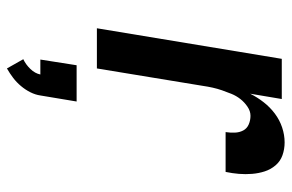

<svg xmlns="http://www.w3.org/2000/svg" viewBox="-160 -408 821 540"><g transform="rotate(90 250.0 -137.5)"><path d="M59 0 145 -520H258L243 -431Q253 -451 267 -469Q281 -487 299 -500.5Q317 -514 338 -521Q359 -528 380 -528Q399 -528 416 -522Q433 -516 444.5 -502.5Q456 -489 461.5 -472Q467 -455 468.5 -436.5Q470 -418 468.5 -399.5Q467 -381 463 -362H351Q353 -375 352.5 -388Q352 -401 346.5 -411.5Q341 -422 329.5 -427Q318 -432 305 -432Q292 -432 279.5 -423.5Q267 -415 258 -403.5Q249 -392 243.5 -378.5Q238 -365 233.5 -352Q229 -339 226 -325.5Q223 -312 221 -298L172 0ZM172 253 146 207Q161 200 173.5 187Q186 174 189 159H147L163 57H265L248 159Q246 173 239 187Q232 201 221.5 213.5Q211 226 198.5 235.5Q186 245 172 253Z"/></g></svg>

Font: Iosevka SS04
Style: Bold Italic
Weight: 700
Italic angle: -9°
Monospace: yes
Designer: Belleve Invis
Foundry: Belleve Invis
Version: Version 19.0.0; ttfautohint (v1.8.4)